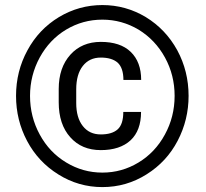

<svg xmlns="http://www.w3.org/2000/svg" viewBox="-20 -741 826 771"><path d="M546.4 -291.5H475.1C475.1 -258.8 467.8 -235.4 452.6 -221.7C437.5 -208 414.6 -201.2 384.8 -201.2C354 -201.2 330.1 -212.4 312.5 -234.9C294.9 -257.3 286.1 -288.1 286.1 -327.1V-382.3C286.1 -422.4 294.9 -453.6 312.5 -476.1C330.1 -498.5 354 -509.8 384.8 -509.8C414.6 -509.8 437 -502.9 452.6 -489.3C467.8 -475.1 475.6 -452.1 475.6 -419.9H546.9C546.9 -468.3 532.7 -505.9 504.9 -532.7C477.1 -559.6 437 -572.8 384.8 -572.8C334.5 -572.8 293.5 -555.7 262.7 -521.5C231.4 -486.8 215.8 -440.9 215.8 -383.8V-330.1C215.8 -271 231.4 -224.1 262.2 -189.9C293 -155.3 333.5 -138.2 384.8 -138.2C436 -138.2 476.1 -151.4 504.4 -177.7C532.2 -203.6 546.4 -241.7 546.4 -291.5ZM100.6 -356C100.6 -411.1 113.8 -462.9 139.6 -510.3C165.5 -557.6 200.7 -595.2 245.6 -622.1C290.5 -648.9 338.9 -662.1 391.1 -662.1C443.4 -662.1 492.2 -648.4 537.1 -621.6C581.5 -594.2 616.7 -557.1 642.6 -509.8C668.5 -462.4 681.2 -411.1 681.2 -356C681.2 -299.8 668 -248 642.1 -200.7C616.2 -152.8 580.6 -115.2 536.1 -88.4C491.7 -61.5 443.4 -47.9 391.1 -47.9C338.9 -47.9 290.5 -61.5 246.1 -88.4C201.2 -115.2 165.5 -152.8 139.6 -200.7C113.8 -248 100.6 -299.8 100.6 -356ZM44.4 -356C44.4 -291 59.1 -231 88.9 -174.8C118.7 -118.7 160.2 -74.2 214.4 -40.5C268.1 -6.8 327.1 10.3 391.1 10.3C455.6 10.3 514.6 -6.8 568.8 -41C622.6 -74.7 664.1 -119.6 693.4 -175.8C722.7 -231.9 737.3 -292 737.3 -356C737.3 -421.9 722.2 -482.9 691.9 -539.1C661.1 -595.2 619.1 -639.6 565.4 -672.4C511.7 -704.6 453.6 -720.7 391.1 -720.7C328.6 -720.7 270.5 -704.6 216.8 -672.4C162.6 -639.6 120.6 -595.2 90.3 -539.1C59.6 -482.9 44.4 -421.9 44.4 -356Z"/></svg>

Font: Vazir
Style: Regular
Weight: 400
Designer: Saber Rastikerdar
Foundry: Saber Rastikerdar
Version: Version 27.002;January 24, 2021;FontCreator 13.0.0.2683 64-b